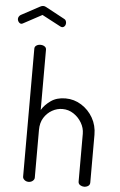

<svg xmlns="http://www.w3.org/2000/svg" viewBox="-105 -1022 664 1065"><g transform="rotate(5 226.5 -489.5)"><path d="M95 0Q82 0 72.5 -8Q63 -16 63 -26V-739Q63 -750 72.5 -756.5Q82 -763 95 -763Q109 -763 118.5 -756.5Q128 -750 128 -739V-403Q145 -432 178 -455.5Q211 -479 260 -479Q308 -479 348.5 -453.5Q389 -428 413 -386Q437 -344 437 -292V-26Q437 -13 427 -6.5Q417 0 404 0Q393 0 382.5 -6.5Q372 -13 372 -26V-292Q372 -324 355 -353Q338 -382 310 -400.5Q282 -419 248 -419Q218 -419 190.5 -403.5Q163 -388 145.5 -360Q128 -332 128 -292V-26Q128 -16 118.5 -8Q109 0 95 0ZM-21 -870Q-29 -870 -35.5 -878Q-42 -886 -42 -896Q-42 -902 -38.5 -908Q-35 -914 -29 -918L75 -974Q84 -979 92 -979Q101 -979 109 -974L213 -918Q220 -915 223 -908.5Q226 -902 226 -895Q226 -885 220 -878Q214 -871 206 -871Q204 -871 201 -872Q198 -873 196 -874L92 -929L-12 -873Q-14 -872 -16.5 -871Q-19 -870 -21 -870Z"/></g></svg>

Font: Dosis ExtraLight
Style: Regular
Weight: 400
Version: Version 3.001; ttfautohint (v1.8.2)